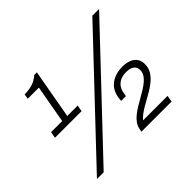

<svg xmlns="http://www.w3.org/2000/svg" viewBox="-157 -917 1148 1148"><g transform="rotate(-45 417.0 -343.0)"><path d="M70 12H127L798 -698H741ZM67 -340H292L299 -380H211L267 -693H245C209 -661 172 -653 122 -651L117 -620H211L168 -380H74ZM458 0H713L720 -41H513C575 -117 759 -148 759 -271C759 -332 710 -356 651 -356C584 -356 519 -323 506 -246C504 -236 503 -227 503 -216H543L548 -244C554 -278 580 -317 646 -317C689 -317 714 -299 714 -266C714 -162 482 -133 462 -20Z"/></g></svg>

Font: Archivo Thin
Style: Italic
Weight: 100
Italic angle: -10°
Designer: Hector Gatti
Foundry: Omnibus-Type
Version: Version 2.001